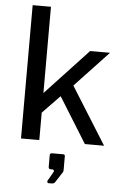

<svg xmlns="http://www.w3.org/2000/svg" viewBox="-63 -788 695 1066"><g transform="rotate(5 284.5 -254.5)"><path d="M538 0 339 -318 526 -517H415L177 -262V-743H75V0H177V-153L274 -253L431 0ZM249 234H264C275 234 280 232 285 225L324 165C324 163 326 159 326 156V77C326 71 323 67 316 67H253C246 67 242 71 242 79V142C242 152 245 156 255 156H264C272 156 276 164 270 172L242 221C239 227 243 234 249 234Z"/></g></svg>

Font: United Sans Medium
Style: Regular
Weight: 500
Designer: Pablo Impallari, Rodrigo Fuenzalida (Modified by Dan O. Williams)
Version: Version 1.000;PS 001.000;hotconv 1.0.88;makeotf.lib2.5.64775